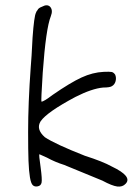

<svg xmlns="http://www.w3.org/2000/svg" viewBox="-20 -696 508 717"><path d="M136.7 -670.9Q156.2 -681.6 167 -670.9Q178.7 -658.2 169.9 -635.7Q151.4 -589.8 139.6 -424.8Q132.8 -317.4 134.8 -316.4Q143.6 -316.4 176.8 -341.8Q243.2 -387.7 284.7 -406.7Q326.2 -425.8 367.2 -427.7Q389.6 -428.7 397 -427.2Q404.3 -425.8 410.2 -417Q415 -405.3 411.6 -392.6Q408.2 -379.9 397.5 -374Q389.6 -369.1 365.2 -369.1Q323.2 -365.2 261.7 -334Q155.3 -277.3 131.8 -243.2Q113.3 -213.9 147.5 -183.6Q185.5 -158.2 296.9 -114.3Q364.3 -92.8 397.5 -74.2Q475.6 -37.1 449.2 -9.8Q437.5 2.9 418 0.5Q398.4 -2 362.3 -21.5Q325.2 -37.1 219.7 -80.1Q185.5 -90.8 155.3 -107.4L127 -120.1Q126 -118.2 127 -107.4Q127.9 -96.7 131.8 -70.3Q137.7 -26.4 135.3 -14.2Q132.8 -2 120.1 0Q109.4 2 102.5 -4.4Q95.7 -10.7 91.8 -33.7Q87.9 -56.6 86.4 -95.7Q85 -134.8 85 -203.1Q85 -310.5 94.7 -444.3Q97.7 -476.6 101.6 -555.7Q107.4 -635.7 114.3 -648.4Q116.2 -654.3 120.1 -658.2Q123 -666 136.7 -670.9Z"/></svg>

Font: JasonHandwriting1
Style: Regular
Weight: 400
Version: Version 1.48.20